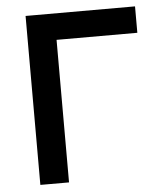

<svg xmlns="http://www.w3.org/2000/svg" viewBox="-51 -739 688 785"><g transform="rotate(-5 293.0 -346.5)"><path d="M83 0V-693.4H532.2V-585H200.7V0Z"/></g></svg>

Font: Cascadia Mono NF SemiBold
Style: Regular
Weight: 600
Monospace: yes
Designer: Aaron Bell
Foundry: Saja Typeworks
Version: Version 2404.023; ttfautohint (v1.8.4)